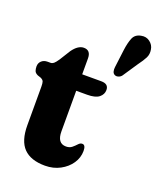

<svg xmlns="http://www.w3.org/2000/svg" viewBox="-136 -788 736 883"><g transform="rotate(20 232.5 -347.0)"><path d="M32.5 -364 17.5 -369Q4.5 -375 1 -384.2Q-2.5 -393.5 -2.5 -406Q-2.5 -422.5 8.8 -433Q20 -443.5 38 -443.5H53Q60.5 -443.5 67.8 -449.2Q75 -455 86.5 -472L119.5 -525Q145.5 -561 173.5 -561Q207.5 -561 207.5 -521V-443.5H301Q337 -443.5 337 -413.5Q337 -392 319 -377.5Q301 -363 260.5 -363H207.5V-164.5Q207.5 -106 250.5 -106Q268 -106 279.2 -115.2Q290.5 -124.5 299 -134Q307.5 -143.5 317.5 -143.5Q334 -143.5 334 -114Q334 -81.5 315 -53.2Q296 -25 263.2 -7.5Q230.5 10 189.5 10Q120 10 85.2 -25.5Q50.5 -61 50.5 -137.5V-326Q50.5 -342 47.8 -350.2Q45 -358.5 32.5 -364ZM349 -614Q353.5 -649 363.2 -673.5Q373 -698 402 -703Q426 -708 444.2 -694Q462.5 -680 465.5 -658.5Q469.5 -636.5 460.2 -618.2Q451 -600 432 -574.5L383.5 -502Q377.5 -494 367.5 -490.8Q357.5 -487.5 349.5 -491.5Q341 -496 338.8 -505.5Q336.5 -515 338 -526.5Z"/></g></svg>

Font: Fraunces 144pt SuperSoft
Style: Bold
Weight: 700
Version: Version 1.000;[b76b70a41]